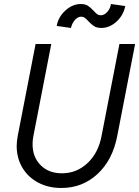

<svg xmlns="http://www.w3.org/2000/svg" viewBox="-20 -919 692 955"><path d="M63 -193Q63 -214 68 -242L157 -700H235L146 -242Q142 -223 142 -202Q142 -138 182 -97.5Q222 -57 288 -57Q361 -57 415 -107.5Q469 -158 485 -242L574 -700H652L563 -242Q540 -123 465 -53.5Q390 16 285 16Q220 16 169.5 -11Q119 -38 91 -85.5Q63 -133 63 -193ZM382 -899Q404 -899 417 -890.5Q430 -882 445 -866Q456 -854 463.5 -848.5Q471 -843 481 -843Q498 -843 513 -859Q528 -875 532 -899L603 -889Q594 -843 559.5 -811.5Q525 -780 484 -780Q462 -780 448.5 -788.5Q435 -797 420 -813Q409 -825 401.5 -830.5Q394 -836 384 -836Q367 -836 352.5 -819.5Q338 -803 333 -780L262 -790Q270 -835 305.5 -867Q341 -899 382 -899Z"/></svg>

Font: MedMera Sans
Style: Italic
Weight: 400
Italic angle: -11°
Designer: Kasper Nordkvist
Foundry: UNCUT.wtf
Version: Version 1.300